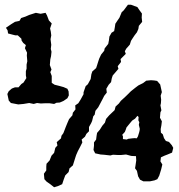

<svg xmlns="http://www.w3.org/2000/svg" viewBox="-20 -748 755 809"><path d="M193 29 176 17 167 7 165 -16 175 -30V-46L176 -58L189 -72L197 -92L208 -104L213 -125L222 -135L219 -149L237 -165L239 -176L247 -187L254 -205L257 -213L264 -230L271 -246L285 -262L287 -273L298 -287L297 -304L310 -313L320 -329L332 -351V-359L341 -385L350 -393L362 -415L365 -435L369 -447L385 -461L389 -473L394 -489L398 -501L406 -518L419 -534L421 -544L436 -563L439 -578L441 -594L450 -610L461 -617L464 -634L466 -648L476 -663L483 -673L493 -697L501 -704L519 -728H532L559 -718L567 -706L578 -691L577 -674L579 -656L565 -639L563 -626L557 -612L547 -599L539 -587L532 -576L527 -560L512 -543L506 -532L510 -521L488 -499L490 -487L476 -469L479 -458L468 -445L455 -430L451 -418L448 -402L438 -391L428 -374L430 -358L419 -344L412 -330L403 -313L394 -296L382 -281L379 -265L373 -258L368 -238L364 -229L355 -213V-195L344 -184L338 -172L324 -160L327 -148L317 -128L308 -111L301 -95L298 -86L293 -70L287 -51L273 -39L269 -23L255 -9L249 7L242 28L227 35L208 41ZM26 -314 17 -324 11 -352 17 -364 30 -375 43 -380H58L70 -394L79 -400L91 -419L89 -430V-448L92 -459V-476L95 -490L93 -514L94 -526L85 -545L89 -558L78 -567L71 -577L70 -585L55 -599H45L33 -602L14 -607L12 -620L5 -631L27 -646L43 -656L62 -660L69 -672L87 -678L103 -685L131 -694L151 -690L172 -694L178 -683L186 -662L198 -649L191 -628L194 -615L196 -599L193 -583L196 -559L194 -542L197 -530L195 -511L192 -498L190 -474L197 -455L192 -444L198 -428V-414V-399L210 -391L230 -386L248 -381L264 -374L269 -363L270 -346L264 -334L248 -323L232 -316L218 -315L208 -310L188 -313H173L152 -312L136 -314L122 -310L103 -314L79 -310L57 -308ZM584 16 570 9 562 -5 557 -28 549 -39 551 -51 554 -72 553 -90 533 -91 511 -97 491 -95H475L456 -96L445 -93L418 -96L404 -97L381 -102L374 -116L376 -134V-148L385 -160L387 -176L389 -188L401 -202L411 -218L422 -231L427 -247L440 -262L463 -284L467 -299L481 -312L489 -323L499 -332L515 -347L532 -364L551 -379L563 -388L583 -398L596 -408L616 -410L630 -409L642 -407L655 -392L662 -360L657 -345L659 -328L658 -313L656 -304L660 -283L656 -275L654 -252L662 -237L660 -220L657 -204L658 -189L666 -182L671 -166L679 -154L692 -150L704 -136L710 -125L705 -105L686 -97L673 -92L658 -85L656 -68L664 -55L659 -34L651 -8L643 7L631 12L612 16ZM498 -162 514 -160 520 -163 536 -165 548 -166 556 -165 561 -173 566 -189 568 -197 569 -205 565 -222 567 -233 563 -241 564 -255 559 -260 549 -248 537 -240 531 -233 513 -211 510 -202 506 -192 495 -180 498 -174Z"/></svg>

Font: Winky Rough SemiBold
Style: Regular
Weight: 600
Designer: Simon Atzbach
Foundry: typofactur
Version: Version 1.206; ttfautohint (v1.8.4.7-5d5b)